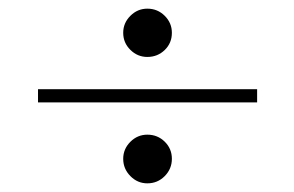

<svg xmlns="http://www.w3.org/2000/svg" viewBox="-20 -574 673 439"><path d="M373 -499Q373 -475.6 356.7 -459.7Q340.3 -443.8 316.9 -443.8Q294.4 -443.8 278.1 -460Q261.7 -476.1 261.7 -499Q261.7 -521.5 278.1 -537.8Q294.4 -554.2 316.9 -554.2Q340.3 -554.2 356.7 -537.8Q373 -521.5 373 -499ZM66.9 -339.8V-370.1H567.9V-339.8ZM373 -210.9Q373 -188 356.7 -171.4Q340.3 -154.8 316.9 -154.8Q294.4 -154.8 278.1 -171.4Q261.7 -188 261.7 -210.9Q261.7 -233.4 278.1 -249.8Q294.4 -266.1 316.9 -266.1Q340.3 -266.1 356.7 -250Q373 -233.9 373 -210.9Z"/></svg>

Font: TypoPRO Playfair Display
Style: Bold
Weight: 700
Designer: Claus Eggers Sørensen
Foundry: Claus Eggers Sørensen
Version: Version 1.004;PS 001.004;hotconv 1.0.70;makeotf.lib2.5.58329